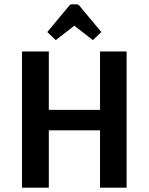

<svg xmlns="http://www.w3.org/2000/svg" viewBox="-20 -861 682 881"><path d="M204 0H81V-625H204ZM439 -625H561V0H439ZM455 -263H188V-357H455ZM236 -677 197 -714 297 -834Q302 -841 309 -841H333Q340 -841 345 -834L445 -714L406 -677L321 -743Z"/></svg>

Font: Changa Medium
Style: Regular
Weight: 500
Designer: Eduardo Rodriguez Tunni
Foundry: Eduardo Rodriguez Tunni
Version: Version 3.003